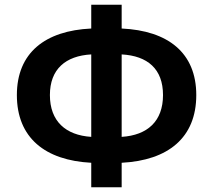

<svg xmlns="http://www.w3.org/2000/svg" viewBox="-20 -774 896 808"><path d="M364 14H492V-89C687 -99 806 -194 806 -374C806 -552 687 -645 492 -654V-754H364V-654C170 -645 51 -552 51 -374C51 -194 170 -99 364 -89ZM364 -198C256 -205 190 -264 190 -374C190 -483 256 -539 364 -545ZM492 -545C601 -539 666 -484 666 -374C666 -264 601 -205 492 -198Z"/></svg>

Font: Noto Sans CJK TC
Style: Bold
Weight: 700
Designer: Ryoko NISHIZUKA 西塚涼子 (kana, bopomofo & ideographs); Paul D. Hunt (Latin, Greek & Cyrillic); Sandoll Communications 산돌커뮤니
Foundry: Adobe
Version: Version 2.004;hotconv 1.0.118;makeotfexe 2.5.65603